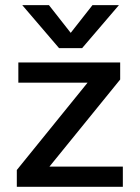

<svg xmlns="http://www.w3.org/2000/svg" viewBox="-20 -721 539 741"><path d="M208 -535.2 65.9 -701.2H168.9L252.9 -594.2L336.9 -701.2H439L296.9 -535.2ZM44.9 0V-64.9L317.9 -401.9H50.8V-480H443.8V-414.1L170.9 -78.1H454.1V0Z"/></svg>

Font: Prompt
Style: Regular
Weight: 400
Designer: Katatrad Team
Foundry: CadsonDemak
Version: Version 1.000;PS 001.000;hotconv 1.0.88;makeotf.lib2.5.64775